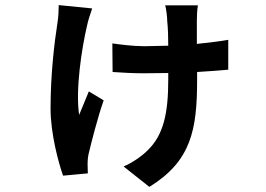

<svg xmlns="http://www.w3.org/2000/svg" viewBox="-20 -632 1040 752"><path d="M341 -599 210 -612C210 -593 209 -567 205 -542C193 -466 178 -341 178 -207C178 -107 210 8 227 56L324 47C324 35 323 18 323 9C323 1 324 -16 327 -29C338 -75 362 -170 386 -239L328 -274C316 -245 300 -206 290 -182C275 -280 300 -443 321 -532C324 -548 334 -579 341 -599ZM420 -462 421 -350C460 -347 505 -345 542 -345L639 -346V-320C639 -187 620 -102 557 -42C533 -18 495 7 464 20L565 100C729 -1 752 -124 752 -319V-350C800 -353 842 -356 874 -359V-476C841 -470 798 -465 751 -460V-552C751 -569 752 -592 755 -611H627C631 -598 635 -565 635 -549C638 -522 639 -488 639 -453L546 -451C500 -451 448 -458 420 -462Z"/></svg>

Font: Noto Sans Mono CJK SC
Style: Bold
Weight: 700
Designer: Ryoko NISHIZUKA 西塚涼子 (kana, bopomofo & ideographs); Paul D. Hunt (Latin, Greek & Cyrillic); Sandoll Communications 산돌커뮤니
Foundry: Adobe
Version: Version 2.004;hotconv 1.0.118;makeotfexe 2.5.65603